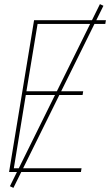

<svg xmlns="http://www.w3.org/2000/svg" viewBox="-20 -833 540 930"><path d="M24 0 145 -735H493L490 -717H162L108 -391H383L380 -373H105L47 -18H375L372 0ZM45 77 28 69 464 -813 481 -805Z"/></svg>

Font: Iosevka Thin
Style: Italic
Weight: 100
Italic angle: -9°
Monospace: yes
Designer: Belleve Invis
Foundry: Belleve Invis
Version: Version 32.5.0; ttfautohint (v1.8.4)